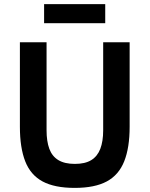

<svg xmlns="http://www.w3.org/2000/svg" viewBox="-20 -904 729 936"><path d="M77 -698H207V-269Q207 -215 220.5 -178.5Q234 -142 264.5 -123.5Q295 -105 345 -105Q395 -105 425 -123.5Q455 -142 469 -178.5Q483 -215 483 -269V-698H612V-286Q612 -184 585.5 -117.5Q559 -51 500.5 -19.5Q442 12 344 12Q246 12 187.5 -19.5Q129 -51 103 -117.5Q77 -184 77 -286ZM195 -791V-884H493V-791Z"/></svg>

Font: IBM Plex Sans SemiBold
Style: Regular
Weight: 600
Designer: Mike Abbink, Paul van der Laan, Pieter van Rosmalen
Foundry: Bold Monday
Version: Version 3.201